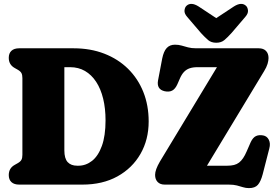

<svg xmlns="http://www.w3.org/2000/svg" viewBox="-20 -948 1418 986"><path d="M25 -49Q25 -84.5 56 -101.5L71 -110Q85 -118 90 -127.2Q95 -136.5 95 -153V-547Q95 -563.5 90 -572.8Q85 -582 71 -590L56 -598.5Q25 -615.5 25 -651Q25 -674.5 38.8 -687.2Q52.5 -700 78.5 -700H358Q444.5 -700 515.5 -672.5Q586.5 -645 637.5 -594.8Q688.5 -544.5 716 -475.8Q743.5 -407 743.5 -324.5Q743.5 -231 701.5 -157.8Q659.5 -84.5 583.2 -42.2Q507 0 403 0H78.5Q52.5 0 38.8 -12.8Q25 -25.5 25 -49ZM382.5 -97Q421 -97 452.8 -122Q484.5 -147 503.2 -198.8Q522 -250.5 522 -330Q522 -391 509.8 -441.2Q497.5 -491.5 473.8 -527.8Q450 -564 416.5 -583.5Q383 -603 340 -603H310.5V-175.5Q310.5 -134 327.5 -115.5Q344.5 -97 376.5 -97ZM1336 -582 1006 -36 845 -97H1147Q1167 -97 1181.8 -100.8Q1196.5 -104.5 1207.8 -113.2Q1219 -122 1228.5 -136Q1238 -150 1247 -171L1267.5 -218Q1279 -242 1294.5 -249.2Q1310 -256.5 1331.5 -252.5Q1351 -249 1360.5 -230.2Q1370 -211.5 1363 -185.5L1329 -53Q1319 -15.5 1304.2 1.2Q1289.5 18 1258.5 18Q1242.5 18 1228.2 13.5Q1214 9 1196.8 4.5Q1179.5 0 1154.5 0H826Q802.5 0 789.5 -13.5Q776.5 -27 776.5 -50Q776.5 -63 782.5 -79.8Q788.5 -96.5 801 -118L1135 -670.5L1171 -603H994.5Q970.5 -603 953.8 -597.2Q937 -591.5 924.8 -578.5Q912.5 -565.5 903 -543L891 -515.5Q880 -491 864.2 -482.8Q848.5 -474.5 825.5 -479.5Q804 -484.5 795.8 -498.5Q787.5 -512.5 791.5 -534.5L813 -647.5Q820.5 -684.5 836.2 -701.5Q852 -718.5 878.5 -718.5Q897 -718.5 912.5 -714Q928 -709.5 945.5 -704.8Q963 -700 988 -700H1309Q1333 -700 1346 -686.5Q1359 -673 1359 -650Q1359 -637 1354 -620Q1349 -603 1336 -582ZM1135 -825.5 999.5 -915Q960.5 -939.5 937.5 -918Q929 -910 927.5 -894.2Q926 -878.5 941.5 -861L1012.5 -778Q1032.5 -756 1048.8 -742.2Q1065 -728.5 1090.5 -728.5Q1116 -728.5 1132.2 -742.2Q1148.5 -756 1168.5 -778L1239.5 -861Q1255 -878.5 1253.5 -894.2Q1252 -910 1243.5 -918Q1220.5 -939.5 1181.5 -915L1046 -825.5Z"/></svg>

Font: Fraunces 144pt S100 Black
Style: Regular
Weight: 900
Version: Version 1.000